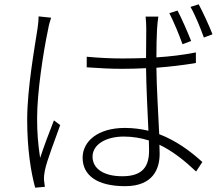

<svg xmlns="http://www.w3.org/2000/svg" viewBox="-20 -830 1040 890"><path d="M217 -748 159 -754C159 -738 157 -719 154 -698C141 -612 106 -420 106 -275C106 -140 123 -33 143 40L188 36C187 27 185 14 184 5C183 -8 185 -26 188 -40C197 -85 237 -188 259 -250L230 -272C212 -227 183 -150 166 -98C156 -164 152 -216 152 -282C152 -401 180 -586 203 -694C206 -712 212 -734 217 -748ZM803 -781 765 -769C784 -732 811 -668 826 -625L866 -640C850 -681 821 -747 803 -781ZM901 -810 863 -798C884 -762 909 -701 925 -656L965 -671C949 -712 920 -775 901 -810ZM670 -179 671 -133C671 -62 645 -13 547 -13C464 -13 409 -46 409 -104C409 -159 469 -197 554 -197C596 -197 634 -190 670 -179ZM714 -753H655C657 -736 658 -712 658 -694L657 -561C621 -560 584 -559 548 -559C490 -559 438 -562 382 -567V-518C440 -514 489 -511 546 -511C583 -511 620 -512 657 -514C658 -427 664 -310 668 -224C634 -232 598 -237 559 -237C431 -237 363 -173 363 -99C363 -18 429 33 560 33C690 33 720 -48 720 -117L719 -159C780 -130 835 -86 889 -35L918 -79C863 -129 797 -178 718 -208C714 -303 706 -418 705 -516C768 -521 830 -528 888 -538V-587C833 -576 770 -568 705 -564C705 -611 706 -664 708 -695C709 -714 711 -732 714 -753Z"/></svg>

Font: Noto Sans CJK SC Light
Style: Regular
Weight: 300
Designer: Ryoko NISHIZUKA 西塚涼子 (kana, bopomofo & ideographs); Paul D. Hunt (Latin, Greek & Cyrillic); Sandoll Communications 산돌커뮤니
Foundry: Adobe
Version: Version 2.004;hotconv 1.0.118;makeotfexe 2.5.65603